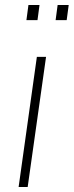

<svg xmlns="http://www.w3.org/2000/svg" viewBox="-20 -743 293 763"><path d="M54 0 126.5 -517H163L90 0ZM201 -663 209 -723H253L245 -663ZM85 -663 93 -723H137L129 -663Z"/></svg>

Font: Public Sans Thin Thin
Style: Italic
Weight: 250
Italic angle: -8°
Version: Version 2.001